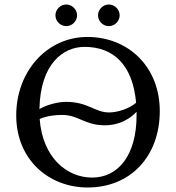

<svg xmlns="http://www.w3.org/2000/svg" viewBox="-20 -822 781 852"><path d="M689 -329C689 -527 548 -658 368 -658C189 -658 52 -506 52 -310C52 -113 197 10 369 10C560 10 689 -129 689 -329ZM584 -366C551 -338 499 -323 464 -323C401 -323 371 -370 273 -370C242 -370 193 -360 155 -338C159 -540 261 -614 355 -614C483 -614 569 -535 584 -366ZM586 -326C586 -321 586 -315 586 -310C586 -131 503 -34 389 -34C276 -34 169 -123 156 -294C189 -309 231 -312 255 -312C330 -312 354 -266 446 -266C487 -266 542 -279 586 -326ZM226 -754C226 -728 248 -706 274 -706C300 -706 322 -728 322 -754C322 -780 300 -802 274 -802C248 -802 226 -780 226 -754ZM415 -754C415 -728 437 -706 463 -706C489 -706 511 -728 511 -754C511 -780 489 -802 463 -802C437 -802 415 -780 415 -754Z"/></svg>

Font: Libertinus Sans
Style: Regular
Weight: 400
Designer: Philipp H. Poll, Khaled Hosny
Foundry: Caleb Maclennan
Version: Version 7.050;RELEASE